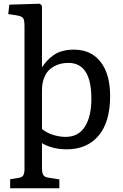

<svg xmlns="http://www.w3.org/2000/svg" viewBox="-20 -786 655 1025"><path d="M34.2 219.2V170.9L82 163.1Q98.6 160.2 104.7 149.2Q110.8 138.2 110.8 116.2V-644Q110.8 -677.7 103.8 -688.7Q96.7 -699.7 67.9 -704.1L23.9 -710.9L29.8 -761.2L192.9 -766.1L204.1 -754.9V-426.8Q218.8 -447.8 231.9 -462.2Q245.1 -476.6 265.4 -491.2Q285.6 -505.9 313 -513.4Q340.3 -521 375 -521Q465.3 -521 516.6 -456.1Q567.9 -391.1 567.9 -272.9Q567.9 -134.8 506.3 -61.8Q444.8 11.2 335.9 11.2Q293.5 11.2 259 1.2Q224.6 -8.8 204.1 -22V112.8Q204.1 137.2 211.2 148.2Q218.3 159.2 235.8 162.1L296.9 171.9V219.2ZM330.1 -55.2Q398.9 -55.2 433.3 -109.9Q467.8 -164.6 467.8 -258.8Q467.8 -450.2 345.2 -450.2Q317.9 -450.2 293.9 -442.6Q270 -435.1 249.3 -418.7Q228.5 -402.3 216.3 -372.8Q204.1 -343.3 204.1 -303.2V-98.1Q225.6 -78.1 261.2 -66.7Q296.9 -55.2 330.1 -55.2Z"/></svg>

Font: Literata Book
Style: Regular
Weight: 400
Designer: Latin by Veronika Burian and Jose Scaglione. Greek by Irene Vlachou. Cyrillic by Vera Evstafieva
Foundry: TypeTogether
Version: Version 2.003;PS 002.003;hotconv 1.0.88;makeotf.lib2.5.64775